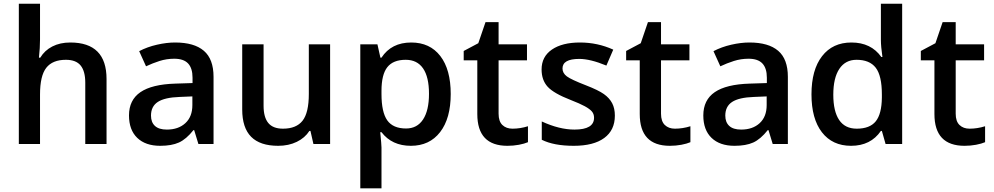

<svg xmlns="http://www.w3.org/2000/svg" viewBox="-20 -780 5382 1040"><path d="M557.1 0H441.9V-332Q441.9 -394.5 416.7 -425.3Q391.6 -456.1 336.9 -456.1Q264.6 -456.1 230.7 -412.8Q196.8 -369.6 196.8 -268.1V0H82V-759.8H196.8V-566.9Q196.8 -520.5 190.9 -467.8H198.2Q221.7 -506.8 263.4 -528.3Q305.2 -549.8 360.8 -549.8Q557.1 -549.8 557.1 -352.1Z M1054.7 0 1031.7 -75.2H1027.8Q988.8 -25.9 949.2 -8.1Q909.7 9.8 847.7 9.8Q768.1 9.8 723.4 -33.2Q678.7 -76.2 678.7 -154.8Q678.7 -238.3 740.7 -280.8Q802.7 -323.2 929.7 -327.1L1022.9 -330.1V-358.9Q1022.9 -410.6 998.8 -436.3Q974.6 -461.9 923.8 -461.9Q882.3 -461.9 844.2 -449.7Q806.2 -437.5 771 -420.9L733.9 -502.9Q777.8 -525.9 830.1 -537.8Q882.3 -549.8 928.7 -549.8Q1031.7 -549.8 1084.2 -504.9Q1136.7 -460 1136.7 -363.8V0ZM883.8 -78.1Q946.3 -78.1 984.1 -113Q1022 -147.9 1022 -210.9V-257.8L952.6 -254.9Q871.6 -252 834.7 -227.8Q797.9 -203.6 797.9 -153.8Q797.9 -117.7 819.3 -97.9Q840.8 -78.1 883.8 -78.1Z M1677.7 0 1661.6 -70.8H1655.8Q1631.8 -33.2 1587.6 -11.7Q1543.5 9.8 1486.8 9.8Q1388.7 9.8 1340.3 -39.1Q1292 -87.9 1292 -187V-540H1407.7V-207Q1407.7 -145 1433.1 -114Q1458.5 -83 1512.7 -83Q1585 -83 1618.9 -126.2Q1652.8 -169.4 1652.8 -271V-540H1768.1V0Z M2205.6 9.8Q2103 9.8 2046.4 -64H2039.6Q2046.4 4.4 2046.4 19V240.2H1931.6V-540H2024.4Q2028.3 -524.9 2040.5 -467.8H2046.4Q2100.1 -549.8 2207.5 -549.8Q2308.6 -549.8 2365 -476.6Q2421.4 -403.3 2421.4 -271Q2421.4 -138.7 2364 -64.5Q2306.6 9.8 2205.6 9.8ZM2177.7 -456.1Q2109.4 -456.1 2077.9 -416Q2046.4 -376 2046.4 -288.1V-271Q2046.4 -172.4 2077.6 -128.2Q2108.9 -84 2179.7 -84Q2239.3 -84 2271.5 -132.8Q2303.7 -181.6 2303.7 -272Q2303.7 -362.8 2271.7 -409.4Q2239.7 -456.1 2177.7 -456.1Z M2755.9 -83Q2797.9 -83 2839.8 -96.2V-9.8Q2820.8 -1.5 2790.8 4.2Q2760.7 9.8 2728.5 9.8Q2565.4 9.8 2565.4 -162.1V-453.1H2491.7V-503.9L2570.8 -545.9L2609.9 -660.2H2680.7V-540H2834.5V-453.1H2680.7V-164.1Q2680.7 -122.6 2701.4 -102.8Q2722.2 -83 2755.9 -83Z M3310.5 -153.8Q3310.5 -74.7 3252.9 -32.5Q3195.3 9.8 3087.9 9.8Q2980 9.8 2914.6 -22.9V-122.1Q3009.8 -78.1 3091.8 -78.1Q3197.8 -78.1 3197.8 -142.1Q3197.8 -162.6 3186 -176.3Q3174.3 -189.9 3147.5 -204.6Q3120.6 -219.2 3072.8 -237.8Q2979.5 -273.9 2946.5 -310.1Q2913.6 -346.2 2913.6 -403.8Q2913.6 -473.1 2969.5 -511.5Q3025.4 -549.8 3121.6 -549.8Q3216.8 -549.8 3301.8 -511.2L3264.6 -424.8Q3177.2 -460.9 3117.7 -460.9Q3026.9 -460.9 3026.9 -409.2Q3026.9 -383.8 3050.5 -366.2Q3074.2 -348.6 3153.8 -317.9Q3220.7 -292 3251 -270.5Q3281.2 -249 3295.9 -220.9Q3310.5 -192.9 3310.5 -153.8Z M3635.7 -83Q3677.7 -83 3719.7 -96.2V-9.8Q3700.7 -1.5 3670.7 4.2Q3640.6 9.8 3608.4 9.8Q3445.3 9.8 3445.3 -162.1V-453.1H3371.6V-503.9L3450.7 -545.9L3489.7 -660.2H3560.5V-540H3714.4V-453.1H3560.5V-164.1Q3560.5 -122.6 3581.3 -102.8Q3602.1 -83 3635.7 -83Z M4165.5 0 4142.6 -75.2H4138.7Q4099.6 -25.9 4060.1 -8.1Q4020.5 9.8 3958.5 9.8Q3878.9 9.8 3834.2 -33.2Q3789.6 -76.2 3789.6 -154.8Q3789.6 -238.3 3851.6 -280.8Q3913.6 -323.2 4040.5 -327.1L4133.8 -330.1V-358.9Q4133.8 -410.6 4109.6 -436.3Q4085.4 -461.9 4034.7 -461.9Q3993.2 -461.9 3955.1 -449.7Q3917 -437.5 3881.8 -420.9L3844.7 -502.9Q3888.7 -525.9 3940.9 -537.8Q3993.2 -549.8 4039.6 -549.8Q4142.6 -549.8 4195.1 -504.9Q4247.6 -460 4247.6 -363.8V0ZM3994.6 -78.1Q4057.1 -78.1 4095 -113Q4132.8 -147.9 4132.8 -210.9V-257.8L4063.5 -254.9Q3982.4 -252 3945.6 -227.8Q3908.7 -203.6 3908.7 -153.8Q3908.7 -117.7 3930.2 -97.9Q3951.7 -78.1 3994.6 -78.1Z M4589.8 9.8Q4488.8 9.8 4432.1 -63.5Q4375.5 -136.7 4375.5 -269Q4375.5 -401.9 4432.9 -475.8Q4490.2 -549.8 4591.8 -549.8Q4698.2 -549.8 4753.9 -471.2H4759.8Q4751.5 -529.3 4751.5 -563V-759.8H4866.7V0H4776.9L4756.8 -70.8H4751.5Q4696.3 9.8 4589.8 9.8ZM4620.6 -83Q4691.4 -83 4723.6 -122.8Q4755.9 -162.6 4756.8 -252V-268.1Q4756.8 -370.1 4723.6 -413.1Q4690.4 -456.1 4619.6 -456.1Q4559.1 -456.1 4526.4 -407Q4493.7 -357.9 4493.7 -267.1Q4493.7 -177.2 4525.4 -130.1Q4557.1 -83 4620.6 -83Z M5231.9 -83Q5273.9 -83 5315.9 -96.2V-9.8Q5296.9 -1.5 5266.8 4.2Q5236.8 9.8 5204.6 9.8Q5041.5 9.8 5041.5 -162.1V-453.1H4967.8V-503.9L5046.9 -545.9L5085.9 -660.2H5156.7V-540H5310.5V-453.1H5156.7V-164.1Q5156.7 -122.6 5177.5 -102.8Q5198.2 -83 5231.9 -83Z"/></svg>

Font: Open Sans Semibold
Style: Regular
Weight: 600
Foundry: Ascender Corporation
Version: Version 1.10